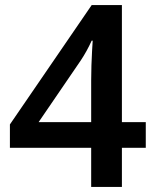

<svg xmlns="http://www.w3.org/2000/svg" viewBox="-20 -736 612 756"><path d="M554 -154H460V0H339V-154H19V-246L341 -716H460V-255H554ZM339 -420Q339 -448 340 -478.5Q341 -509 342.5 -535Q344 -561 345 -576H341Q322 -534 298 -498L132 -255H339Z"/></svg>

Font: Noto Sans New Tai Lue Semibold
Style: Regular
Weight: 400
Designer: Monotype Design Team
Foundry: Monotype Imaging Inc.
Version: Version 2.004; ttfautohint (v1.8.4.7-5d5b)